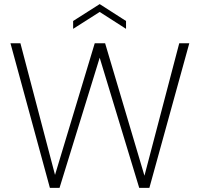

<svg xmlns="http://www.w3.org/2000/svg" viewBox="-20 -912 969 932"><path d="M222.2 0 30.8 -702.1H79.1L247.1 -63L439.9 -702.1H490.2L681.2 -59.1L850.1 -702.1H898.9L705.1 0H655.8L463.9 -631.8L269 0ZM591.8 -810.1V-772L463.9 -854L335 -772V-810.1L463.9 -892.1Z"/></svg>

Font: SVN-Poppins ExtraLight
Style: Regular
Weight: 200
Designer: Ninad Kale (Devanagari), Jonny Pinhorn (Latin)
Foundry: Indian Type Foundry
Version: Version 3.002 2017